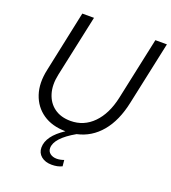

<svg xmlns="http://www.w3.org/2000/svg" viewBox="-163 -820 1046 1173"><g transform="rotate(20 359.5 -234.0)"><path d="M309 232Q266 232 240 210.5Q214 189 214 154Q214 79 318 11Q230 10 171 -30.5Q112 -71 88.5 -141.5Q65 -212 85 -303L169 -700H245L159 -299Q144 -229 160.5 -174.5Q177 -120 219.5 -89.5Q262 -59 325 -59Q411 -59 472 -121Q533 -183 557 -293L644 -700H719L631 -289Q605 -165 542.5 -90.5Q480 -16 388 4Q265 74 265 139Q265 161 282 174Q299 187 325 187Q336 187 348.5 184.5Q361 182 371 178L375 218Q347 232 309 232Z"/></g></svg>

Font: Red Hat Text VF
Style: Italic
Weight: 400
Italic angle: -12°
Designer: Pentagram, MCKL
Foundry: Pentagram, MCKL
Version: Version 1.023